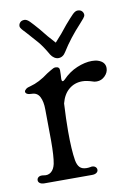

<svg xmlns="http://www.w3.org/2000/svg" viewBox="-69 -602 453 648"><g transform="rotate(-10 157.5 -278.5)"><path d="M41 -332Q72 -340 105 -365Q109 -367 119 -373.5Q129 -380 135 -380Q149 -380 149 -368Q149 -352 148 -339V-337Q148 -331 151 -330Q154 -329 159 -334Q181 -357 208.5 -368.5Q236 -380 260 -380Q273 -380 281 -377Q305 -369 305 -348Q305 -333 293 -321Q281 -309 265 -309Q256 -309 252 -311Q231 -318 216 -318Q190 -318 170.5 -302Q151 -286 143 -255Q140 -201 140 -160Q140 -96 146 -60Q149 -43 157 -35Q165 -27 180 -27Q187 -27 192 -28L198 -29Q206 -29 210.5 -25Q215 -21 215 -15Q215 -9 209.5 -5Q204 -1 194 -1H31Q21 -1 15.5 -5Q10 -9 10 -15Q10 -22 16 -26Q22 -30 33 -28Q48 -25 58.5 -33.5Q69 -42 73 -60Q78 -85 78 -139L77 -246Q77 -273 68.5 -289.5Q60 -306 41 -306Q31 -306 25.5 -309Q20 -312 20 -317Q20 -321 25.5 -325.5Q31 -330 41 -332ZM125 -426Q108 -456 93 -473.5Q78 -491 58 -513Q55 -516 49.5 -522Q44 -528 42 -531.5Q40 -535 40 -538Q40 -545 45 -550.5Q50 -556 60 -556Q68 -556 77.5 -546.5Q87 -537 106 -515Q126 -489 151 -462Q176 -489 196 -515Q215 -537 224.5 -546.5Q234 -556 242 -556Q252 -556 257 -550.5Q262 -545 262 -538Q262 -533 256.5 -526.5Q251 -520 243 -511Q203 -468 177 -426Q167 -409 151 -409Q144 -409 137 -413.5Q130 -418 125 -426Z"/></g></svg>

Font: Hina Mincho
Style: Regular
Weight: 400
Designer: satsuyako
Foundry: satsuyako
Version: Version 1.100